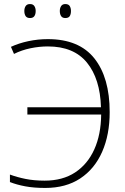

<svg xmlns="http://www.w3.org/2000/svg" viewBox="-20 -917 619 947"><path d="M216 -688Q174 -688 130.5 -679Q87 -670 49 -651L34 -686Q73 -704 120 -714Q167 -724 216 -724Q370 -724 445.5 -629Q521 -534 521 -364Q521 -253 484 -168.5Q447 -84 376 -37Q305 10 203 10Q147 10 104.5 2Q62 -6 29 -19V-56Q64 -43 106 -34.5Q148 -26 200 -26Q289 -26 350.5 -66.5Q412 -107 445 -180Q478 -253 479 -352H115V-388H478Q474 -528 409 -608Q344 -688 216 -688ZM100 -863Q100 -877 106.5 -887Q113 -897 128 -897Q143 -897 149.5 -887Q156 -877 156 -863Q156 -847 149.5 -837.5Q143 -828 128 -828Q113 -828 106.5 -837.5Q100 -847 100 -863ZM275 -863Q275 -877 281.5 -887Q288 -897 302 -897Q318 -897 324 -887Q330 -877 330 -863Q330 -847 324 -837.5Q318 -828 302 -828Q288 -828 281.5 -837.5Q275 -847 275 -863Z"/></svg>

Font: Noto Sans Disp ExtLt
Style: Regular
Weight: 200
Designer: Monotype Design Team
Foundry: Monotype Imaging Inc.
Version: Version 2.000;GOOG;noto-source:20170915:90ef993387c0